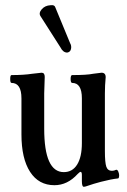

<svg xmlns="http://www.w3.org/2000/svg" viewBox="-20 -697 486 734"><path d="M237 -496Q221 -496 211 -516L135 -635Q127 -647 139.5 -661.5Q152 -676 173 -677Q188 -679 191 -670L248 -532Q254 -522 251.5 -510Q249 -498 237 -496ZM300 17Q293 17 293 -5V-28Q293 -40 288 -40Q285 -40 277 -32Q238 11 188 11Q128 11 95 -40Q62 -91 62 -183V-321Q62 -380 24 -380Q19 -380 19 -395Q19 -410 24 -410Q71 -410 103 -415Q135 -419 139 -419Q151 -419 151 -403Q149 -357 149 -340V-205Q149 -39 224 -39Q257 -39 275 -68Q293 -97 293 -150V-321Q293 -380 256 -380Q250 -380 250 -395Q250 -410 256 -410Q312 -410 336 -415Q364 -419 368 -419Q384 -419 384 -402Q381 -370 381 -340V-120Q381 -75 386.5 -59.5Q392 -44 408 -44Q416 -44 424 -48Q429 -49 432.5 -40.5Q436 -32 435.5 -24.5Q435 -17 432 -15Q404 -12 366 -2Q339 5 310 15Q305 17 300 17Z"/></svg>

Font: Junicode Cond Medium
Style: Regular
Weight: 500
Width: 3
Designer: Peter S. Baker
Version: Version 2.201